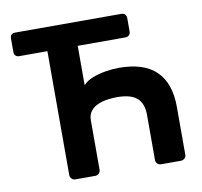

<svg xmlns="http://www.w3.org/2000/svg" viewBox="-78 -784 914 867"><g transform="rotate(-10 379.0 -350.0)"><path d="M199 0Q189 0 182 -7Q175 -14 175 -24V-592H45Q35 -592 29 -598.5Q23 -605 23 -615V-677Q23 -688 29 -694Q35 -700 45 -700H533Q543 -700 549.5 -694Q556 -688 556 -677V-615Q556 -605 549.5 -598.5Q543 -592 533 -592H314V-411Q329 -429 357 -440Q385 -451 417.5 -456.5Q450 -462 479 -462Q594 -462 650.5 -406.5Q707 -351 707 -243V-24Q707 -14 700 -7Q693 0 682 0H592Q582 0 575 -7Q568 -14 568 -24V-231Q568 -283 539.5 -308Q511 -333 448 -333Q429 -333 405.5 -330Q382 -327 361 -318Q340 -309 327 -292.5Q314 -276 314 -250V-24Q314 -14 307 -7Q300 0 290 0Z"/></g></svg>

Font: Rubik Light Medium
Style: Regular
Weight: 500
Version: Version 2.104